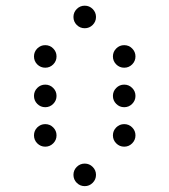

<svg xmlns="http://www.w3.org/2000/svg" viewBox="-20 -674 587 665"><path d="M312.5 -615.2Q312.5 -599.1 301 -587.6Q289.6 -576.2 273.4 -576.2Q257.3 -576.2 245.8 -587.6Q234.4 -599.1 234.4 -615.2Q234.4 -631.3 245.8 -642.8Q257.3 -654.3 273.4 -654.3Q289.6 -654.3 301 -642.8Q312.5 -631.3 312.5 -615.2ZM175.8 -478.5Q175.8 -462.4 164.3 -450.9Q152.8 -439.5 136.7 -439.5Q120.6 -439.5 109.1 -450.9Q97.7 -462.4 97.7 -478.5Q97.7 -494.6 109.1 -506.1Q120.6 -517.6 136.7 -517.6Q152.8 -517.6 164.3 -506.1Q175.8 -494.6 175.8 -478.5ZM449.2 -478.5Q449.2 -462.4 437.7 -450.9Q426.3 -439.5 410.2 -439.5Q394 -439.5 382.6 -450.9Q371.1 -462.4 371.1 -478.5Q371.1 -494.6 382.6 -506.1Q394 -517.6 410.2 -517.6Q426.3 -517.6 437.7 -506.1Q449.2 -494.6 449.2 -478.5ZM175.8 -341.8Q175.8 -325.7 164.3 -314.2Q152.8 -302.7 136.7 -302.7Q120.6 -302.7 109.1 -314.2Q97.7 -325.7 97.7 -341.8Q97.7 -357.9 109.1 -369.4Q120.6 -380.9 136.7 -380.9Q152.8 -380.9 164.3 -369.4Q175.8 -357.9 175.8 -341.8ZM449.2 -341.8Q449.2 -325.7 437.7 -314.2Q426.3 -302.7 410.2 -302.7Q394 -302.7 382.6 -314.2Q371.1 -325.7 371.1 -341.8Q371.1 -357.9 382.6 -369.4Q394 -380.9 410.2 -380.9Q426.3 -380.9 437.7 -369.4Q449.2 -357.9 449.2 -341.8ZM175.8 -205.1Q175.8 -189 164.3 -177.5Q152.8 -166 136.7 -166Q120.6 -166 109.1 -177.5Q97.7 -189 97.7 -205.1Q97.7 -221.2 109.1 -232.7Q120.6 -244.1 136.7 -244.1Q152.8 -244.1 164.3 -232.7Q175.8 -221.2 175.8 -205.1ZM449.2 -205.1Q449.2 -189 437.7 -177.5Q426.3 -166 410.2 -166Q394 -166 382.6 -177.5Q371.1 -189 371.1 -205.1Q371.1 -221.2 382.6 -232.7Q394 -244.1 410.2 -244.1Q426.3 -244.1 437.7 -232.7Q449.2 -221.2 449.2 -205.1ZM312.5 -68.4Q312.5 -52.2 301 -40.8Q289.6 -29.3 273.4 -29.3Q257.3 -29.3 245.8 -40.8Q234.4 -52.2 234.4 -68.4Q234.4 -84.5 245.8 -95.9Q257.3 -107.4 273.4 -107.4Q289.6 -107.4 301 -95.9Q312.5 -84.5 312.5 -68.4Z"/></svg>

Font: DatDot Light
Style: Regular
Weight: 300
Designer: GGBot
Version: 1.00